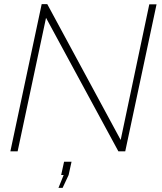

<svg xmlns="http://www.w3.org/2000/svg" viewBox="-20 -730 782 926"><path d="M181 -710H208L562 -55L700 -709H735L584 0H551L202 -644L65 0H30ZM262 176 287 114H275L289 50H325L311 114L282 176Z"/></svg>

Font: Raleway ExtraLight
Style: Italic
Weight: 200
Italic angle: -12°
Designer: Matt McInerney, Pablo Impallari, Rodrigo Fuenzalida
Foundry: Matt McInerney, Pablo Impallari, Rodrigo Fuenzalida
Version: Version 4.026